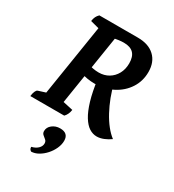

<svg xmlns="http://www.w3.org/2000/svg" viewBox="-219 -764 1068 1179"><g transform="rotate(30 315.5 -174.0)"><path d="M489.9 11.5Q461.9 11.5 436.3 -5Q410.8 -21.5 388.5 -57.7Q366.2 -93.9 348.5 -153Q330.9 -212.1 319.6 -296.8L418.6 -328.2Q429 -281.4 446.5 -235.6Q464 -189.8 486.1 -148.9Q508.2 -108 533.6 -76.2Q559 -44.5 585.3 -24.8Q564.5 -9.3 539.1 1.1Q513.6 11.5 489.9 11.5ZM231.4 -347.4Q241.8 -342.9 263 -338.9Q284.2 -334.9 303.8 -334.9Q343.8 -334.9 374.2 -353.2Q404.7 -371.4 422.1 -403.5Q439.6 -435.6 439.6 -477.1Q439.6 -524.6 416.9 -547.9Q394.3 -571.2 347.8 -571.2Q332.3 -571.2 312.6 -568.7Q292.9 -566.1 268.9 -560.1L288.9 -575.9L204.9 -44.4L187.4 -75.3L279.7 -55.1Q274.3 -19.9 254.1 0H13.8Q16.2 -20.9 22.1 -34.4Q28 -47.9 35.5 -50.9L105.2 -72.9L85.5 -52.4L170.1 -585.8L183.8 -565.7L106.7 -585.9Q109.6 -605 115.7 -617.5Q121.8 -630 133.2 -641H406.4Q482.6 -641 525.5 -600.9Q568.4 -560.8 568.4 -490.1Q568.4 -425.5 535.1 -374.3Q501.9 -323 444.7 -293.2Q387.6 -263.3 315.8 -263.3Q291.2 -263.3 265.1 -267.5Q239 -271.7 217.9 -279.6ZM188.5 293.1Q181.7 288.7 178.1 283.3Q174.4 277.9 174.4 267.3Q202.9 260.4 219.1 244.4Q235.3 228.4 235.3 209.2Q235.3 193.4 225 185Q214.7 176.6 204.4 167.7Q194.1 158.8 194.1 143.6Q194.1 116.8 217.4 98.4Q240.8 80 272.5 80Q331.4 80 331.4 134.4Q331.4 161.4 318.7 189.4Q306 217.4 285 240.7Q264 264 238.9 278.3Q213.8 292.5 188.5 293.1Z"/></g></svg>

Font: Petrona
Style: Italic
Weight: 400
Italic angle: -9°
Designer: Ringo R. Seeber
Foundry: Ringo R. Seeber
Version: Version 2.001; ttfautohint (v1.8.3)